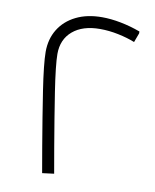

<svg xmlns="http://www.w3.org/2000/svg" viewBox="-85 -820 712 884"><g transform="rotate(10 271.5 -377.5)"><path d="M173 0Q163 -57 152 -121.5Q141 -186 130.5 -251Q120 -316 111 -374.5Q102 -433 97 -479.5Q92 -526 92 -553Q92 -613 120 -658.5Q148 -704 199.5 -729.5Q251 -755 321 -755Q362 -755 408.5 -746Q455 -737 501 -720V-711L485 -668Q450 -682 406.5 -691Q363 -700 321 -700Q240 -700 193.5 -660.5Q147 -621 147 -553Q147 -528 152 -482.5Q157 -437 166 -379Q175 -321 185.5 -256.5Q196 -192 207 -128Q218 -64 228 -7Z"/></g></svg>

Font: Fustat Light
Style: Regular
Weight: 300
Designer: Mohamed Gaber, Khaled Hosny, Laura Garcia Mut
Foundry: Kief Type Foundry, Alif Type Foundry, Hard Type Foundry
Version: Version 1.007